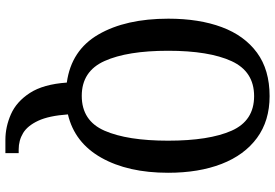

<svg xmlns="http://www.w3.org/2000/svg" viewBox="-170 -594 995 694"><g transform="rotate(90 327.0 -247.5)"><path d="M486 230Q439 230 393.5 210Q348 190 316.5 141.5Q285 93 279 8Q162 -8 105 -106.5Q48 -205 48 -359Q48 -470 78.5 -552Q109 -634 171 -679.5Q233 -725 328 -725Q417 -725 479 -679.5Q541 -634 573 -551.5Q605 -469 605 -358Q605 -213 550.5 -116.5Q496 -20 394 4Q399 73 417 111.5Q435 150 461.5 166Q488 182 521 182H534V230ZM327 -46Q417 -46 453 -128.5Q489 -211 489 -358Q489 -506 453 -587.5Q417 -669 328 -669Q239 -669 201.5 -587.5Q164 -506 164 -358Q164 -211 201 -128.5Q238 -46 327 -46Z"/></g></svg>

Font: Noto Serif Tamil Condensed Medium
Style: Italic
Weight: 500
Width: 3
Italic angle: -12°
Designer: Indian Type Foundry, Tom Grace, and the Monotype Design Team
Foundry: Monotype Imaging Inc.
Version: Version 2.003; ttfautohint (v1.8.4.7-5d5b)